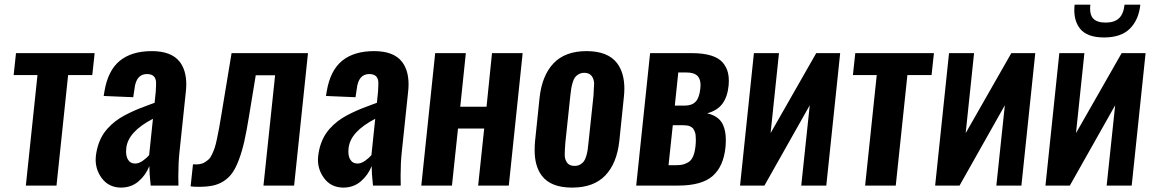

<svg xmlns="http://www.w3.org/2000/svg" viewBox="-20 -810 5036 838"><path d="M92.8 0 143.6 -482.4H39.6L49.8 -578.1H393.1L382.8 -482.4H277.3L226.6 0Z M507.8 8.8Q453.6 8.3 423.3 -33.7Q397.5 -69.3 397.5 -113.3Q397.5 -121.1 398.4 -128.9Q401.9 -158.7 411.1 -184.3Q420.4 -210 433.8 -229.2Q447.3 -248.5 465.6 -265.4Q483.9 -282.2 502.9 -294.2Q522 -306.2 545.4 -317.4Q568.8 -328.6 589.6 -336.9Q610.4 -345.2 634.8 -354Q647.9 -358.9 654.8 -361.3L659.7 -409.2Q661.1 -425.3 661.1 -438.5Q661.1 -445.3 661.1 -451.2Q660.2 -468.8 650.4 -477.8Q640.6 -486.8 621.6 -486.8Q573.7 -486.8 566.9 -421.4L561.5 -385.7L432.6 -391.1Q433.1 -394 434.3 -401.9Q435.5 -409.7 436 -412.1Q451.2 -502.4 502.9 -544.7Q554.7 -586.9 642.6 -586.9Q728 -586.9 764.2 -540.5Q793 -503.4 793 -441.9Q793 -426.3 791 -408.7L763.2 -145Q758.3 -99.1 758.3 -42Q758.3 -21.5 758.8 0H637.7Q631.8 -55.2 631.8 -85Q616.2 -45.4 584.5 -18.3Q552.7 8.8 507.8 8.8ZM570.3 -96.2Q585.9 -96.2 603.3 -108.4Q620.6 -120.6 630.9 -132.8L647.5 -291.5Q539.1 -235.4 531.2 -164.1Q530.3 -156.2 530.3 -148.9Q530.3 -127.4 538.1 -114.3Q548.3 -96.2 570.3 -96.2Z M812 3.4 822.3 -92.8Q838.4 -91.8 850.8 -93.5Q863.3 -95.2 873.8 -101.8Q884.3 -108.4 891.6 -115.2Q898.9 -122.1 906 -137.5Q913.1 -152.8 917.5 -166.3Q921.9 -179.7 927.2 -205.3Q932.6 -231 936.5 -252Q940.4 -272.9 946.3 -309.6L990.7 -578.1H1324.2L1263.7 0H1129.9L1180.7 -481.4H1096.2L1066.9 -303.2Q1056.6 -238.8 1046.4 -193.6Q1036.1 -148.4 1022.7 -112.8Q1009.3 -77.1 993.9 -55.4Q978.5 -33.7 956.5 -19.5Q934.6 -5.4 908.7 0Q882.8 5.4 847.2 5.4Q825.7 5.4 812 3.4Z M1478 8.8Q1423.8 8.3 1393.6 -33.7Q1367.7 -69.3 1367.7 -113.3Q1367.7 -121.1 1368.7 -128.9Q1372.1 -158.7 1381.3 -184.3Q1390.6 -210 1404.1 -229.2Q1417.5 -248.5 1435.8 -265.4Q1454.1 -282.2 1473.1 -294.2Q1492.2 -306.2 1515.6 -317.4Q1539.1 -328.6 1559.8 -336.9Q1580.6 -345.2 1605 -354Q1618.2 -358.9 1625 -361.3L1629.9 -409.2Q1631.3 -425.3 1631.3 -438.5Q1631.3 -445.3 1631.3 -451.2Q1630.4 -468.8 1620.6 -477.8Q1610.8 -486.8 1591.8 -486.8Q1543.9 -486.8 1537.1 -421.4L1531.7 -385.7L1402.8 -391.1Q1403.3 -394 1404.5 -401.9Q1405.8 -409.7 1406.2 -412.1Q1421.4 -502.4 1473.1 -544.7Q1524.9 -586.9 1612.8 -586.9Q1698.2 -586.9 1734.4 -540.5Q1763.2 -503.4 1763.2 -441.9Q1763.2 -426.3 1761.2 -408.7L1733.4 -145Q1728.5 -99.1 1728.5 -42Q1728.5 -21.5 1729 0H1607.9Q1602.1 -55.2 1602.1 -85Q1586.4 -45.4 1554.7 -18.3Q1522.9 8.8 1478 8.8ZM1540.5 -96.2Q1556.2 -96.2 1573.5 -108.4Q1590.8 -120.6 1601.1 -132.8L1617.7 -291.5Q1509.3 -235.4 1501.5 -164.1Q1500.5 -156.2 1500.5 -148.9Q1500.5 -127.4 1508.3 -114.3Q1518.6 -96.2 1540.5 -96.2Z M1818.8 0 1879.4 -578.1H2013.2L1988.8 -344.2H2103.5L2127.4 -578.1H2261.2L2200.7 0H2066.9L2093.3 -249H1979L1952.6 0Z M2487.3 -85.9Q2501.5 -85.9 2511.7 -91.6Q2522 -97.2 2528.1 -105.5Q2534.2 -113.8 2538.6 -128.2Q2543 -142.6 2544.7 -154.8Q2546.4 -167 2548.3 -185.5L2570.3 -392.1Q2571.8 -418.9 2572.8 -441.4Q2572.8 -442.9 2573.2 -443.8Q2572.8 -463.9 2563 -477.5Q2552.2 -492.2 2530.3 -492.2Q2516.6 -492.2 2506.1 -486.3Q2495.6 -480.5 2489.5 -472.2Q2483.4 -463.9 2479.2 -449.2Q2475.1 -434.6 2473.1 -422.6Q2471.2 -410.6 2469.2 -392.1L2447.3 -185.5Q2444.8 -151.9 2444.8 -134.8Q2444.8 -114.3 2454.6 -100.6Q2464.8 -85.9 2487.3 -85.9ZM2344.2 -43.9Q2313 -85.9 2313.5 -156.2Q2313.5 -174.8 2315.4 -194.8L2335 -383.3Q2345.7 -481 2396.2 -533.9Q2446.8 -586.9 2540 -586.9Q2633.3 -586.9 2673.3 -534.2Q2705.1 -492.2 2705.1 -422.9Q2705.1 -404.3 2702.6 -383.3L2683.1 -194.8Q2672.4 -96.7 2621.6 -43.9Q2570.8 8.8 2477.1 8.8Q2383.3 8.8 2344.2 -43.9Z M2756.8 0 2817.4 -578.1H2999Q3049.8 -578.1 3084 -567.4Q3118.2 -556.6 3134.8 -536.6Q3151.4 -516.6 3157.2 -492.7Q3161.1 -477.1 3161.1 -458Q3161.1 -448.2 3160.2 -437.5Q3155.3 -387.7 3133.3 -357.7Q3111.3 -327.6 3066.4 -315.4Q3118.2 -303.7 3135.7 -265.1Q3148.4 -236.8 3147.9 -197.8Q3147.9 -183.6 3146.5 -168Q3138.2 -84 3090.6 -42Q3043 0 2938.5 0ZM2897.9 -88.9H2927.2Q2945.8 -88.9 2958 -91.3Q2970.2 -93.8 2983.6 -101.6Q2997.1 -109.4 3004.9 -127Q3012.7 -144.5 3015.6 -172.4Q3017.1 -187 3017.1 -199Q3017.1 -210.9 3016.1 -220Q3015.1 -229 3012.2 -235.8Q3009.3 -242.7 3006.3 -247.3Q3003.4 -252 2998 -255.1Q2992.7 -258.3 2988.3 -260Q2983.9 -261.7 2976.3 -262.5Q2968.8 -263.2 2963.4 -263.4Q2958 -263.7 2949.2 -263.7H2916.5ZM2925.3 -349.1H2969.2Q3000 -349.1 3016.4 -366.5Q3032.7 -383.8 3036.6 -423.8Q3037.6 -431.6 3037.6 -438Q3037.6 -463.9 3025.4 -477.5Q3010.3 -494.1 2974.1 -493.7H2940.4Z M3210 0 3270.5 -578.1H3379.9L3343.3 -229L3542.5 -578.1H3647L3586.4 0H3477.1L3514.2 -350.6L3316.4 0Z M3755.9 0 3806.6 -482.4H3702.6L3712.9 -578.1H4056.2L4045.9 -482.4H3940.4L3889.6 0Z M4061.5 0 4122.1 -578.1H4231.4L4194.8 -229L4394 -578.1H4498.5L4438 0H4328.6L4365.7 -350.6L4168 0Z M4798.8 -646.5Q4724.1 -646.5 4693.8 -685.1Q4668.9 -716.8 4668.9 -766.1Q4668.9 -777.3 4670.4 -789.6H4738.8Q4737.8 -780.8 4737.8 -772.9Q4737.8 -744.1 4750.5 -730Q4767.1 -711.4 4805.7 -711.4Q4843.8 -711.4 4863.8 -730.2Q4883.8 -749 4888.2 -789.6H4957Q4950.2 -723.6 4911.6 -685.1Q4873 -646.5 4798.8 -646.5ZM4543 0 4603.5 -578.1H4712.9L4676.3 -229L4875.5 -578.1H4980L4919.4 0H4810.1L4847.2 -350.6L4649.4 0Z"/></svg>

Font: Oswald
Style: Medium
Weight: 500
Designer: Vernon Adams
Foundry: Vernon Adams
Version: 3.0; ttfautohint (v0.94.23-7a4d-dirty) -l 8 -r 50 -G 150 -x 